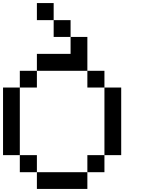

<svg xmlns="http://www.w3.org/2000/svg" viewBox="-20 -1243 929 1263"><path d="M222.7 0Q222.7 -27.3 222.7 -110.4Q305.7 -110.4 554.7 -110.4Q554.7 -83 554.7 0Q471.7 0 222.7 0ZM110.4 -110.4Q110.4 -138.7 110.4 -222.7Q138.7 -222.7 222.7 -222.7Q222.7 -194.3 222.7 -110.4Q194.3 -110.4 110.4 -110.4ZM554.7 -110.4Q554.7 -138.7 554.7 -222.7Q583 -222.7 667 -222.7Q667 -194.3 667 -110.4Q638.7 -110.4 554.7 -110.4ZM0 -222.7Q0 -333 0 -667Q27.3 -667 110.4 -667Q110.4 -555.7 110.4 -222.7Q83 -222.7 0 -222.7ZM667 -222.7Q667 -333 667 -667Q694.3 -667 777.3 -667Q777.3 -555.7 777.3 -222.7Q750 -222.7 667 -222.7ZM110.4 -667Q110.4 -694.3 110.4 -777.3Q138.7 -777.3 222.7 -777.3Q222.7 -750 222.7 -667Q194.3 -667 110.4 -667ZM554.7 -667Q554.7 -694.3 554.7 -777.3Q583 -777.3 667 -777.3Q667 -750 667 -667Q638.7 -667 554.7 -667ZM222.7 -777.3Q222.7 -805.7 222.7 -888.7Q277.3 -888.7 444.3 -888.7Q444.3 -917 444.3 -1000Q471.7 -1000 554.7 -1000Q554.7 -944.3 554.7 -777.3Q471.7 -777.3 222.7 -777.3ZM333 -1000Q333 -1027.3 333 -1110.4Q360.4 -1110.4 444.3 -1110.4Q444.3 -1083 444.3 -1000Q417 -1000 333 -1000ZM222.7 -1110.4Q222.7 -1138.7 222.7 -1222.7Q250 -1222.7 333 -1222.7Q333 -1194.3 333 -1110.4Q326.2 -1110.4 305.7 -1110.4Q284.2 -1110.4 222.7 -1110.4Z"/></svg>

Font: Ingsat TST_CRD
Style: Regular
Weight: 300
Designer: Tofik Waleny
Version: 1.0